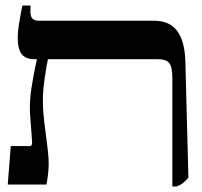

<svg xmlns="http://www.w3.org/2000/svg" viewBox="-20 -667 730 694"><path d="M661 -25Q649 -11 640.5 -4.5Q632 2 618 7H603V-386Q603 -424 592 -438.5Q581 -453 551 -453H153Q151 -439 149 -432Q148 -426 141.5 -384Q135 -342 135 -301Q135 -267 140 -226Q145 -185 146 -178Q156 -106 156 -78Q156 -42 148 0H8L19 -139H87Q97 -139 96 -154L89 -251Q88 -259 88 -276Q88 -312 93.5 -347.5Q99 -383 105 -413Q111 -443 113 -451V-453H105Q72 -453 58 -472Q44 -491 44 -531Q44 -566 61 -647H90V-625Q90 -607 97.5 -599.5Q105 -592 121 -592H538Q593 -592 620.5 -555Q648 -518 650 -444Z"/></svg>

Font: Noto Serif Hebrew Cond
Style: Bold
Weight: 700
Width: 3
Designer: Monotype Design Team
Foundry: Monotype Imaging Inc.
Version: Version 1.000